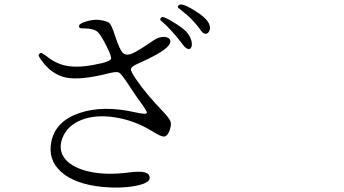

<svg xmlns="http://www.w3.org/2000/svg" viewBox="-20 -808 1540 860"><path d="M650.4 -10.7Q650.4 -30.3 628.4 -36.1Q606.4 -42 554.7 -35.2Q457 -22.5 380.9 -39.1Q306.6 -55.7 273.4 -93.8Q239.3 -134.8 258.8 -187.5Q280.3 -246.1 346.7 -271.5Q410.2 -295.9 496.1 -282.2Q584 -268.6 666 -217.8Q700.2 -196.3 713.9 -196.3Q727.5 -196.3 737.3 -217.8Q749 -246.1 744.1 -262.2Q739.3 -278.3 710 -308.6Q636.7 -384.8 592.8 -448.2Q565.4 -487.3 566.4 -498.5Q567.4 -509.8 598.6 -523.4Q694.3 -565.4 727.5 -595.7Q747.1 -614.3 742.2 -627.9Q737.3 -641.6 715.8 -642.6Q692.4 -643.6 668.9 -627.9Q597.7 -579.1 574.2 -569.3Q543.9 -555.7 528.3 -573.2Q515.6 -586.9 496.1 -645.5Q480.5 -694.3 470.7 -704.1Q460.9 -713.9 423.8 -718.8Q399.4 -721.7 367.7 -712.4Q335.9 -703.1 334 -692.4Q334 -684.6 337.9 -682.6Q341.8 -680.7 361.3 -680.7Q399.4 -679.7 415.5 -666.5Q431.6 -653.3 459 -597.7Q480.5 -554.7 477.1 -544.4Q473.6 -534.2 437.5 -525.4Q351.6 -504.9 295.4 -510.7Q239.3 -516.6 194.3 -551.8Q191.4 -554.7 185.5 -558.6Q169.9 -569.3 166.5 -570.8Q163.1 -572.3 158.2 -568.4Q152.3 -563.5 153.3 -558.6Q154.3 -553.7 164.1 -540Q210 -474.6 274.4 -460.9Q338.9 -447.3 461.9 -478.5Q462.9 -478.5 465.8 -479.5Q502 -488.3 512.2 -483.4Q522.5 -478.5 549.8 -437.5Q552.7 -433.6 553.7 -431.6Q564.5 -416 586.9 -381.8Q597.7 -367.2 600.6 -362.3Q639.6 -310.5 637.7 -302.2Q635.7 -293.9 586.9 -304.7Q440.4 -337.9 334.5 -301.3Q228.5 -264.6 210 -173.8Q193.4 -91.8 254.4 -37.6Q315.4 16.6 438.5 29.3Q519.5 37.1 585 24.9Q650.4 12.7 650.4 -10.7ZM836.9 -627Q830.1 -650.4 812.5 -668Q793.9 -686.5 752.9 -710.9Q711.9 -735.4 705.1 -731.4Q690.4 -721.7 705.1 -711.9Q719.7 -700.2 745.1 -672.9Q770.5 -645.5 784.2 -627Q788.1 -622.1 794.9 -613.3Q807.6 -596.7 809.6 -595.7Q827.1 -582 835 -593.3Q842.8 -604.5 836.9 -627ZM916 -702.1Q903.3 -729.5 847.2 -763.7Q791 -797.9 780.3 -784.2Q773.4 -777.3 779.3 -772.5Q780.3 -771.5 801.8 -753.9Q837.9 -726.6 870.1 -684.6Q879.9 -669.9 888.7 -661.1Q905.3 -650.4 915.5 -665.5Q925.8 -680.7 916 -702.1Z"/></svg>

Font: Bpmf GenWan Min R
Style: R
Weight: 400
Foundry: But Ko
Version: Version 1.320